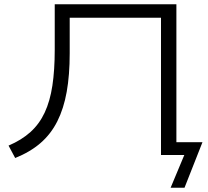

<svg xmlns="http://www.w3.org/2000/svg" viewBox="-20 -725 974 898"><path d="M778 153 842 0H733V-642H306V-476Q306 -374 292 -295.5Q278 -217 248 -157.5Q218 -98 169.5 -56Q121 -14 51 14L20 -44Q81 -70 122.5 -107.5Q164 -145 189 -198.5Q214 -252 225 -324.5Q236 -397 236 -492V-705H805V-60H927L843 153Z"/></svg>

Font: Nunito Sans 10pt Expanded Light
Style: Regular
Weight: 300
Width: 7
Designer: Vernon Adams
Foundry: Vernon Adams
Version: Version 3.101;gftools[0.9.27]